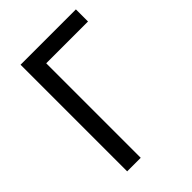

<svg xmlns="http://www.w3.org/2000/svg" viewBox="-209 -811 909 909"><g transform="rotate(-45 245.5 -357.0)"><path d="M467.8 -713.9V-632.8H188V0H97.2V-713.9Z"/></g></svg>

Font: Genotype
Style: Regular
Weight: 400
Foundry: Ascender Corporation
Version: Version 1.00